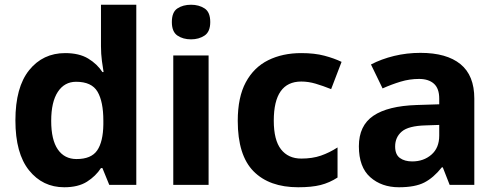

<svg xmlns="http://www.w3.org/2000/svg" viewBox="-20 -780 2096 810"><path d="M251 10Q160 10 102.5 -61.5Q45 -133 45 -272Q45 -412 103 -484Q161 -556 255 -556Q314 -556 352 -533Q390 -510 412 -476H417Q414 -492 410 -522.5Q406 -553 406 -585V-760H555V0H441L412 -71H406Q384 -37 347 -13.5Q310 10 251 10ZM303 -109Q365 -109 390 -145.5Q415 -182 416 -255V-271Q416 -351 391.5 -393Q367 -435 301 -435Q252 -435 224 -392.5Q196 -350 196 -270Q196 -190 224 -149.5Q252 -109 303 -109Z M786 -760Q819 -760 843 -744.5Q867 -729 867 -687Q867 -646 843 -630Q819 -614 786 -614Q752 -614 728.5 -630Q705 -646 705 -687Q705 -729 728.5 -744.5Q752 -760 786 -760ZM860 -546V0H711V-546Z M1238 10Q1116 10 1049.5 -57.5Q983 -125 983 -270Q983 -370 1017 -433Q1051 -496 1111.5 -526Q1172 -556 1251 -556Q1307 -556 1348.5 -545Q1390 -534 1421 -519L1377 -404Q1342 -418 1311.5 -427Q1281 -436 1251 -436Q1135 -436 1135 -271Q1135 -189 1165.5 -150Q1196 -111 1251 -111Q1298 -111 1334 -123.5Q1370 -136 1404 -158V-31Q1370 -9 1332.5 0.5Q1295 10 1238 10Z M1754 -557Q1864 -557 1922.5 -509.5Q1981 -462 1981 -364V0H1877L1848 -74H1844Q1809 -30 1770 -10Q1731 10 1663 10Q1590 10 1542 -32.5Q1494 -75 1494 -163Q1494 -250 1555 -291.5Q1616 -333 1738 -337L1833 -340V-364Q1833 -407 1810.5 -427Q1788 -447 1748 -447Q1708 -447 1670 -435.5Q1632 -424 1594 -407L1545 -508Q1589 -531 1642.5 -544Q1696 -557 1754 -557ZM1775 -251Q1703 -249 1675 -225Q1647 -201 1647 -162Q1647 -128 1667 -113.5Q1687 -99 1719 -99Q1767 -99 1800 -127.5Q1833 -156 1833 -208V-253Z"/></svg>

Font: Noto Sans Gurmukhi
Style: Bold
Weight: 700
Designer: Jelle Bosma - Monotype Design Team
Foundry: Monotype Imaging Inc.
Version: Version 2.004; ttfautohint (v1.8.4.7-5d5b)